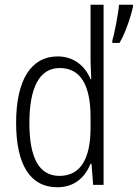

<svg xmlns="http://www.w3.org/2000/svg" viewBox="-20 -780 581 810"><path d="M222 10C297 10 340 -35 362 -89H366L373 0H417V-760H362V-527C362 -503 364 -475 365 -446H362C340 -499 294 -542 223 -542C112 -542 48 -444 48 -262C48 -84 108 10 222 10ZM541 -751V-760H482C480 -726 462 -634 454 -610V-599H484C507 -635 532 -710 541 -751ZM231 -38C143 -38 104 -117 104 -261C104 -412 147 -493 232 -493C321 -493 362 -419 362 -286V-240C362 -111 320 -38 231 -38Z"/></svg>

Font: Noto Sans Gujarati Condensed Light
Style: Regular
Weight: 300
Width: 3
Designer: Jelle Bosma - Monotype Design Team, Universal Thirst
Foundry: Monotype Imaging Inc.
Version: Version 2.106